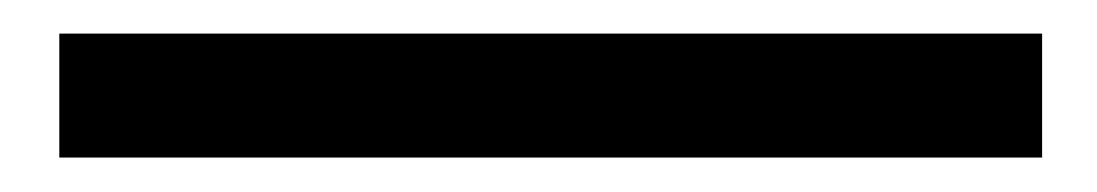

<svg xmlns="http://www.w3.org/2000/svg" viewBox="-20 81 640 112"><path d="M14.6 100.6H587.9V172.9H14.6Z"/></svg>

Font: GenEi LateMin P v2
Style: Medium
Weight: 500
Designer: o_tamon (Modified)
Foundry: o_tamon / Adobe Systems Incorporated / FONT 910 / Philipp H. Poll
Version: Version 2.1;Original Version 1.004